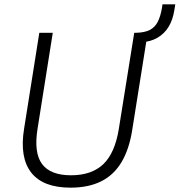

<svg xmlns="http://www.w3.org/2000/svg" viewBox="-20 -856 827 884"><path d="M305 8Q242 8 197 -9Q152 -26 124.5 -60.5Q97 -95 88.5 -146Q80 -197 91 -264L161 -705H223L153 -264Q135 -153 173.5 -101Q212 -49 307 -49Q402 -49 455.5 -100Q509 -151 527 -262L598 -705H660L589 -259Q575 -169 539.5 -109.5Q504 -50 445.5 -21Q387 8 305 8ZM630 -661 602 -682 606 -705Q646 -706 669.5 -718Q693 -730 706 -755Q719 -780 726 -821L728 -836H787L783 -811Q776 -765 756.5 -733Q737 -701 705.5 -682.5Q674 -664 630 -661Z"/></svg>

Font: Nunito Sans 10pt SemiCondensed Light
Style: Italic
Weight: 300
Width: 4
Italic angle: -9°
Designer: Vernon Adams
Foundry: Vernon Adams
Version: Version 3.101;gftools[0.9.27]